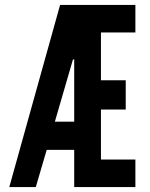

<svg xmlns="http://www.w3.org/2000/svg" viewBox="-20 -755 606 775"><path d="M17.5 0 222.5 -735H526.5V-624H387.5V-431H487.5V-313H387.5V-111H526.5V0H279.5V-150H168.5L124.5 0ZM201.5 -264H279.5V-515H274.5Z"/></svg>

Font: League Gothic
Style: Regular
Weight: 400
Designer: The League of Moveable Type
Version: Version 2.001